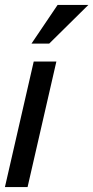

<svg xmlns="http://www.w3.org/2000/svg" viewBox="-21 -760 379 780"><path d="M-1 0 116 -510H208L91 0ZM179 -583H107L213 -740H338Z"/></svg>

Font: Instrument Sans Condensed Medium
Style: Italic
Weight: 500
Width: 3
Italic angle: -13°
Designer: Rodrigo Fuenzalida
Foundry: fragTYPE
Version: Version 1.000;gftools[0.9.28]